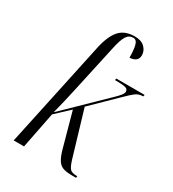

<svg xmlns="http://www.w3.org/2000/svg" viewBox="-187 -873 883 981"><g transform="rotate(30 254.5 -382.0)"><path d="M395 6Q362 6 342 -0.5Q322 -7 309 -26.5Q296 -46 285 -85L229 -288L149 -213L107 0H46L178 -618Q194 -696 225.5 -733Q257 -770 317 -770Q356 -770 376 -750Q396 -730 396 -704Q396 -665 347 -662Q347 -708 340 -734Q333 -760 314 -760Q288 -760 274 -737Q260 -714 249 -662L188 -383Q179 -342 169.5 -301.5Q160 -261 151 -227L376 -446Q396 -465 407 -478.5Q418 -492 418 -502Q418 -518 400 -522Q382 -526 340 -526L342 -536H509L507 -526Q481 -526 462.5 -512Q444 -498 414 -468L274 -331L354 -62Q365 -27 376 -15.5Q387 -4 419 -4L417 6Z"/></g></svg>

Font: Noto Serif Display ExtraCondensed Light
Style: Italic
Weight: 300
Width: 2
Italic angle: -12°
Designer: Monotype Design Team
Foundry: Monotype Imaging Inc.
Version: Version 2.009